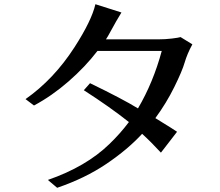

<svg xmlns="http://www.w3.org/2000/svg" viewBox="-20 -850 1040 907"><path d="M100.6 -381.8Q234.4 -475.6 332 -627Q413.1 -752.9 430.7 -830.1L553.7 -791Q537.1 -765.6 490.2 -679.7L480.5 -664.1H727.5Q760.7 -664.1 792.5 -668Q824.2 -671.9 833 -674.8L888.7 -640.6Q864.3 -595.7 852.5 -555.2Q840.8 -514.6 803.2 -438.5Q765.6 -362.3 713.9 -292Q807.6 -234.4 816.4 -227.5L740.2 -128.9Q692.4 -180.7 651.4 -217.8Q583 -143.6 482.4 -75.7Q381.8 -7.8 250 37.1L206.1 0Q386.7 -62.5 497.1 -169.9Q547.9 -218.8 588.9 -273.4Q499 -344.7 376 -423.8L405.3 -457Q560.5 -381.8 631.8 -337.9Q704.1 -460.9 744.1 -609.4H440.4Q382.8 -534.2 303.7 -465.3Q224.6 -396.5 140.6 -351.6Z"/></svg>

Font: GenEi LateGo v2
Style: Medium
Weight: 500
Designer: o_tamon (Modified)
Foundry: o_tamon / Adobe Systems Incorporated / FONT 910 / Philipp H. Poll
Version: Version 2.1;Original Version 1.004